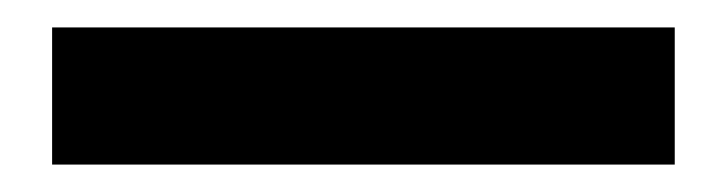

<svg xmlns="http://www.w3.org/2000/svg" viewBox="-20 -420 530 140"><path d="M18 -300V-400H472V-300Z"/></svg>

Font: Host Grotesk SemiBold
Style: Regular
Weight: 600
Designer: Doukan Karapınar
Foundry: Element Type
Version: Version 1.003